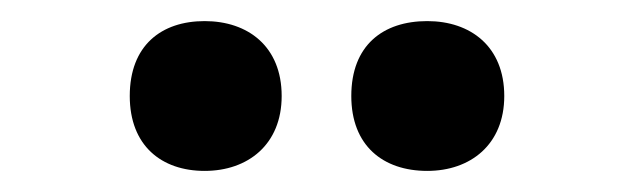

<svg xmlns="http://www.w3.org/2000/svg" viewBox="-20 -778 592 182"><path d="M103 -687C103 -640 133 -616 174 -616C215 -616 247 -641 247 -687C247 -734 215 -758 174 -758C133 -758 103 -735 103 -687ZM313 -687C313 -640 343 -616 385 -616C426 -616 458 -641 458 -687C458 -734 426 -758 385 -758C343 -758 313 -735 313 -687Z"/></svg>

Font: Noto Sans Lao Looped SemiCondensed ExtraBold
Style: Regular
Weight: 800
Width: 4
Designer: Mark Frömberg, Ben Mitchell
Foundry: The Fontpad Ltd
Version: Version 1.002